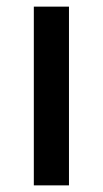

<svg xmlns="http://www.w3.org/2000/svg" viewBox="-20 -559 310 579"><path d="M188 0V-539H82V0Z"/></svg>

Font: Noto Sans Canadian Aboriginal Medium
Style: Regular
Weight: 500
Designer: Monotype Design Team, Typotheque's Kevin King
Foundry: Monotype Imaging Inc.
Version: Version 2.004